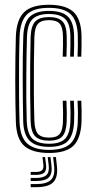

<svg xmlns="http://www.w3.org/2000/svg" viewBox="-20 -627 396 796"><path d="M183.5 7.2Q114.8 7.2 81.5 -21.4Q48.2 -50 45.8 -121.2Q44.5 -155.8 43.9 -201.2Q43.2 -246.8 43.2 -296.1Q43.2 -345.5 43.9 -392.5Q44.5 -439.5 45.8 -477.2Q48.8 -546.8 80.5 -577Q112.2 -607.2 182.8 -607.2Q251.2 -607.2 283.6 -578.4Q316 -549.5 318 -480Q318.2 -462 318.1 -438.1Q318 -414.2 317 -392.2H301.5Q302.5 -412.5 302.8 -436Q303 -459.5 302.5 -479.5Q300.8 -541.2 273.1 -567.9Q245.5 -594.5 182.8 -594.5Q119 -594.5 91.4 -566.8Q63.8 -539 61.2 -476.5Q59.5 -425.2 59 -360.6Q58.5 -296 59 -232.8Q59.5 -169.5 61 -122.5Q63.2 -59.2 92.4 -32.4Q121.5 -5.5 183.5 -5.5Q245.2 -5.5 272.6 -32.2Q300 -59 302.5 -121.8Q303.2 -140.8 303.1 -160.9Q303 -181 301.5 -209.5H317Q318 -186.5 318.4 -166Q318.8 -145.5 318 -121.2Q315 -52.5 284.2 -22.6Q253.5 7.2 183.5 7.2ZM183.5 -18.2Q128.8 -18.2 103.5 -43Q78.2 -67.8 76.2 -123Q75.2 -160 74.8 -206.5Q74.2 -253 74.1 -302Q74 -351 74.6 -396.1Q75.2 -441.2 76.5 -475.5Q78.8 -535.5 104.5 -558.6Q130.2 -581.8 182.8 -581.8Q236.8 -581.8 261.2 -558.5Q285.8 -535.2 287.2 -478.8Q287.5 -461.2 287.4 -438.9Q287.2 -416.5 286.2 -392.2H270.8Q272 -417.5 272 -440.1Q272 -462.8 271.8 -478.5Q270.8 -529.5 249.4 -549.2Q228 -569 182.8 -569Q138 -569 115.9 -548.9Q93.8 -528.8 91.8 -474.5Q90.8 -447 90.1 -404.5Q89.5 -362 89.1 -312.8Q88.8 -263.5 89.1 -214.9Q89.5 -166.2 90.8 -126.2Q92.8 -72.8 114.6 -51.9Q136.5 -31 183.5 -31Q228.8 -31 249.2 -51.2Q269.8 -71.5 271.8 -122.5Q272.5 -140.2 272.4 -160.2Q272.2 -180.2 270.8 -209.5H286.2Q287.8 -178.8 287.8 -159.6Q287.8 -140.5 287.2 -122.2Q284.5 -65.8 261.1 -42Q237.8 -18.2 183.5 -18.2ZM183.5 -43.8Q144 -43.8 126.1 -61.8Q108.2 -79.8 106.8 -126.8Q105.5 -173.8 105 -236.1Q104.5 -298.5 105.1 -361.5Q105.8 -424.5 107 -473.8Q108.8 -521 126.8 -538.6Q144.8 -556.2 182.8 -556.2Q221.8 -556.2 238.8 -538.6Q255.8 -521 256.5 -477.2Q256.8 -460.8 256.8 -439.8Q256.8 -418.8 255.5 -392.2H240Q241.2 -419 241.2 -440.1Q241.2 -461.2 241 -476.8Q240.5 -513 227.9 -528.2Q215.2 -543.5 182.8 -543.5Q151 -543.5 137.4 -528.2Q123.8 -513 122.5 -473Q121.2 -428.8 120.6 -368.2Q120 -307.8 120.4 -244.1Q120.8 -180.5 122.5 -126.5Q123.8 -88 137.1 -72.2Q150.5 -56.5 183.5 -56.5Q215.5 -56.5 227.8 -71.9Q240 -87.2 241 -124.5Q241.5 -143 241.5 -161.2Q241.5 -179.5 240 -209.5H255.5Q256.8 -181 256.9 -160.5Q257 -140 256.5 -124Q254.8 -79.8 238.5 -61.8Q222.2 -43.8 183.5 -43.8ZM200.2 24.2H211.8L215.8 59.5Q221.2 107.5 201.1 128.2Q181 149 129 149H107.2V136.2H129Q174 136.2 191.5 118.5Q209 100.8 204.2 59.5ZM156 24.2H166.8L170.8 55.2Q173.8 78 164.1 88Q154.5 98 129 98H107.2V85.8H129Q147.5 85.8 154.5 78.6Q161.5 71.5 159.8 55.2ZM177.8 24.2H189.2L193.2 57.5Q197.8 92.8 182.8 108.1Q167.8 123.5 129 123.5H107.2V110.8H129Q160.8 110.8 173 98.4Q185.2 86 181.8 57.5Z"/></svg>

Font: Big Shoulders Inline Display Medium
Style: Regular
Weight: 500
Designer: Patric King
Foundry: XO Type Co
Version: Version 1.000